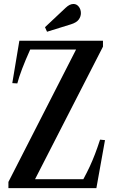

<svg xmlns="http://www.w3.org/2000/svg" viewBox="-20 -972 594 992"><path d="M23.5 0V-32L373 -716H136Q85.5 -603.5 69.5 -541L43.5 -542.5L80 -761.5H512V-731L161 -46H410.5Q429.5 -81 443.8 -111.8Q458 -142.5 470.8 -175.8Q483.5 -209 497 -250.5L522.5 -248L478 0ZM223 -808 212.5 -831.5 319.5 -932Q340 -951.5 359.5 -951.5Q376 -951.5 387 -937.5Q398 -923.5 398 -904Q398 -886.5 386.8 -871Q375.5 -855.5 347 -846.5Z"/></svg>

Font: Libre Caslon Condensed Medium
Style: Regular
Weight: 500
Designer: Pablo Impallari, Rodrigo Fuenzalida, Katja Schimmel, Ertekin Erdin
Foundry: Pablo Impallari, Rodrigo Fuenzalida
Version: Version 2.000; ttfautohint (v1.8.4.7-5d5b);gftools[0.9.33]